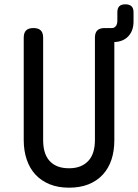

<svg xmlns="http://www.w3.org/2000/svg" viewBox="-20 -860 640 890"><path d="M481 -665Q464 -665 456 -673Q448 -681 448 -698Q448 -715 455.5 -722.5Q463 -730 480 -730H499Q510 -730 517 -739Q524 -748 524 -765V-803Q524 -822 533 -831Q542 -840 561 -840Q580 -840 589.5 -831Q599 -822 599 -803V-760Q599 -717 574 -691Q549 -665 504 -665ZM90 -685Q90 -708 101 -719Q112 -730 135 -730Q158 -730 169 -719Q180 -708 180 -685V-210Q180 -180 187 -156Q194 -132 209 -115Q224 -98 246.5 -89Q269 -80 300 -80Q331 -80 353.5 -89.5Q376 -99 391 -116Q406 -133 413 -157Q420 -181 420 -210V-685Q420 -708 431 -719Q442 -730 465 -730Q488 -730 499 -719Q510 -708 510 -685V-210Q510 -160 496.5 -119.5Q483 -79 456 -50Q429 -21 390 -5.5Q351 10 300 10Q249 10 210 -6Q171 -22 144.5 -50.5Q118 -79 104 -120Q90 -161 90 -210Z"/></svg>

Font: Maple Mono
Style: Regular
Weight: 400
Monospace: yes
Designer: subframe7536
Version: Version 7.300